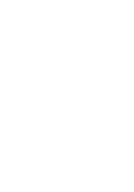

<svg xmlns="http://www.w3.org/2000/svg" viewBox="-81 -803 562 805"><g transform="rotate(-10 200.0 -400.0)"><path d="M200 -150Q200 -150 200 -150Q200 -150 200 -150Q200 -150 200 -150Q200 -150 200 -150Q200 -150 200 -150Q200 -150 200 -150Q200 -150 200 -150Q200 -150 200 -150Q200 -150 200 -150Q200 -150 200 -150Q200 -150 200 -150Q200 -150 200 -150ZM100 -450Q100 -450 100 -450Q100 -450 100 -450Q100 -450 100 -450Q100 -450 100 -450Q100 -450 100 -450Q100 -450 100 -450Q100 -450 100 -450Q100 -450 100 -450Q100 -450 100 -450Q100 -450 100 -450Q100 -450 100 -450Q100 -450 100 -450ZM100 -350Q100 -350 100 -350Q100 -350 100 -350Q100 -350 100 -350Q100 -350 100 -350Q100 -350 100 -350Q100 -350 100 -350Q100 -350 100 -350Q100 -350 100 -350Q100 -350 100 -350Q100 -350 100 -350Q100 -350 100 -350Q100 -350 100 -350ZM300 -450Q300 -450 300 -450Q300 -450 300 -450Q300 -450 300 -450Q300 -450 300 -450Q300 -450 300 -450Q300 -450 300 -450Q300 -450 300 -450Q300 -450 300 -450Q300 -450 300 -450Q300 -450 300 -450Q300 -450 300 -450Q300 -450 300 -450ZM300 -350Q300 -350 300 -350Q300 -350 300 -350Q300 -350 300 -350Q300 -350 300 -350Q300 -350 300 -350Q300 -350 300 -350Q300 -350 300 -350Q300 -350 300 -350Q300 -350 300 -350Q300 -350 300 -350Q300 -350 300 -350Q300 -350 300 -350ZM200 -250Q200 -250 200 -250Q200 -250 200 -250Q200 -250 200 -250Q200 -250 200 -250Q200 -250 200 -250Q200 -250 200 -250Q200 -250 200 -250Q200 -250 200 -250Q200 -250 200 -250Q200 -250 200 -250Q200 -250 200 -250Q200 -250 200 -250ZM200 -50Q200 -50 200 -50Q200 -50 200 -50Q200 -50 200 -50Q200 -50 200 -50Q200 -50 200 -50Q200 -50 200 -50Q200 -50 200 -50Q200 -50 200 -50Q200 -50 200 -50Q200 -50 200 -50Q200 -50 200 -50Q200 -50 200 -50ZM300 -750Q300 -750 300 -750Q300 -750 300 -750Q300 -750 300 -750Q300 -750 300 -750Q300 -750 300 -750Q300 -750 300 -750Q300 -750 300 -750Q300 -750 300 -750Q300 -750 300 -750Q300 -750 300 -750Q300 -750 300 -750Q300 -750 300 -750ZM200 -650Q200 -650 200 -650Q200 -650 200 -650Q200 -650 200 -650Q200 -650 200 -650Q200 -650 200 -650Q200 -650 200 -650Q200 -650 200 -650Q200 -650 200 -650Q200 -650 200 -650Q200 -650 200 -650Q200 -650 200 -650Q200 -650 200 -650Z"/></g></svg>

Font: TINY 5x3
Style: Regular
Weight: 400
Designer: Jack Halten Fahnestock
Foundry: Velvetyne Type Foundry
Version: Version 1.002